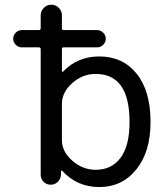

<svg xmlns="http://www.w3.org/2000/svg" viewBox="-20 -794 689 804"><path d="M522.5 -283.2Q522.5 -484.4 380.9 -484.4Q325.2 -484.4 282.2 -445.8Q239.3 -407.2 239.3 -359.4V-207Q239.3 -159.2 282.7 -121.1Q326.2 -83 380.9 -83Q447.3 -83 484.9 -133.3Q522.5 -183.6 522.5 -283.2ZM71.3 -595.7Q56.6 -595.7 45.9 -606.4Q35.2 -617.2 35.2 -631.8Q35.2 -646.5 45.9 -657.2Q56.6 -668 71.3 -668H142.6Q150.4 -668 150.4 -675.8V-730.5Q150.4 -748 163.6 -761.2Q176.8 -774.4 194.8 -774.4Q212.9 -774.4 226.1 -761.2Q239.3 -748 239.3 -730.5V-675.8Q239.3 -668 246.1 -668H386.7Q401.4 -668 412.1 -657.2Q422.9 -646.5 422.9 -631.8Q422.9 -617.2 412.1 -606.4Q401.4 -595.7 386.7 -595.7H246.1Q239.3 -595.7 239.3 -587.9V-496.1Q239.3 -494.1 241.2 -493.2Q243.2 -492.2 244.1 -494.1Q304.7 -557.6 395.5 -557.6Q494.1 -557.6 552.2 -485.4Q610.4 -413.1 610.4 -283.2Q610.4 -158.2 550.8 -84.5Q491.2 -10.7 395.5 -10.7Q302.7 -10.7 240.2 -79.1Q239.3 -80.1 237.3 -79.6Q235.4 -79.1 235.4 -77.1V-62.5Q234.4 -44.9 222.2 -32.7Q210 -20.5 192.4 -20.5Q174.8 -20.5 162.6 -32.7Q150.4 -44.9 150.4 -62.5V-587.9Q150.4 -595.7 142.6 -595.7Z"/></svg>

Font: Gen Jyuu Gothic P Regular
Style: Regular
Weight: 400
Designer: [Source Han Sans]
Ryoko NISHIZUKA  (kana & ideographs); Paul D. Hunt (Latin, Greek & Cyrillic); Wenlong ZHANG  (bopomofo
Version: Version 1.002.20150607